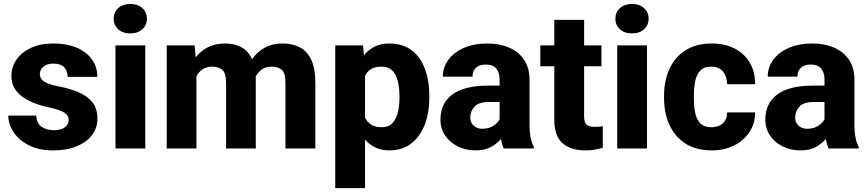

<svg xmlns="http://www.w3.org/2000/svg" viewBox="-20 -761 4448 984"><path d="M332 -147Q332 -168.5 310.5 -183.3Q289.1 -198.2 225.6 -211.9Q172.9 -223.1 130.4 -243.4Q87.9 -263.7 63.2 -295.4Q38.6 -327.1 38.6 -373Q38.6 -417.5 64 -454.8Q89.4 -492.2 137.5 -515.1Q185.5 -538.1 252.9 -538.1Q357.9 -538.1 418.5 -490.2Q479 -442.4 479 -367.2H326.7Q326.7 -397.5 309.1 -416.3Q291.5 -435.1 252.4 -435.1Q222.2 -435.1 203.1 -419.7Q184.1 -404.3 184.1 -380.4Q184.1 -357.9 205.3 -343.5Q226.6 -329.1 277.8 -318.8Q333 -308.6 378.7 -290Q424.3 -271.5 451.9 -238.8Q479.5 -206.1 479.5 -152.3Q479.5 -106 451.7 -69.1Q423.8 -32.2 373 -11.2Q322.3 9.8 252.9 9.8Q178.2 9.8 126.7 -17.1Q75.2 -43.9 48.8 -85Q22.5 -126 22.5 -168.5H165.5Q167.5 -128.4 193.4 -111.1Q219.2 -93.8 256.3 -93.8Q293.5 -93.8 312.7 -108.6Q332 -123.5 332 -147Z M562.5 -665Q562.5 -698.2 585.9 -719.5Q609.4 -740.7 647.5 -740.7Q686 -740.7 709.5 -719.5Q732.9 -698.2 732.9 -665Q732.9 -632.3 709.5 -611.1Q686 -589.8 647.5 -589.8Q609.4 -589.8 585.9 -611.1Q562.5 -632.3 562.5 -665ZM724.6 -528.3V0H571.8V-528.3Z M1066.9 -419.4Q1039.6 -419.4 1019.3 -406.2Q999 -393.1 986.8 -370.6V0H834.5V-528.3H977.5L982.9 -466.8Q1008.8 -500.5 1046.6 -519.3Q1084.5 -538.1 1134.3 -538.1Q1181.6 -538.1 1217.3 -518.8Q1252.9 -499.5 1272 -457.5Q1297.4 -495.1 1336.7 -516.6Q1376 -538.1 1429.2 -538.1Q1479 -538.1 1516.6 -518.6Q1554.2 -499 1575.2 -454.6Q1596.2 -410.2 1596.2 -335V0H1442.9V-335Q1442.9 -387.2 1423.8 -403.3Q1404.8 -419.4 1372.1 -419.4Q1342.8 -419.4 1322.5 -405.5Q1302.2 -391.6 1290.5 -367.7Q1291 -360.4 1291 -352.5V0H1138.7V-334Q1138.7 -386.2 1119.6 -402.8Q1100.6 -419.4 1066.9 -419.4Z M2180.2 -270V-259.8Q2180.2 -183.1 2156.7 -122.1Q2133.3 -61 2087.6 -25.6Q2042 9.8 1975.1 9.8Q1935.1 9.8 1904.3 -4.9Q1873.5 -19.5 1850.6 -45.4V203.1H1698.2V-528.3H1840.3L1845.2 -478Q1868.7 -506.3 1900.4 -522.2Q1932.1 -538.1 1974.6 -538.1Q2075.2 -538.1 2127.7 -464.6Q2180.2 -391.1 2180.2 -270ZM2027.3 -259.8V-270Q2027.3 -334.5 2006.8 -377Q1986.3 -419.4 1935.5 -419.4Q1873 -419.4 1850.6 -371.6V-158.2Q1861.8 -135.3 1882.6 -122.1Q1903.3 -108.9 1936.5 -108.9Q1970.7 -108.9 1990.5 -129.4Q2010.3 -149.9 2018.8 -184.1Q2027.3 -218.3 2027.3 -259.8Z M2562 0Q2552.7 -19 2547.4 -48.8Q2526.9 -24.4 2495.6 -7.3Q2464.4 9.8 2416.5 9.8Q2367.2 9.8 2326.4 -10.5Q2285.6 -30.8 2261.5 -66.4Q2237.3 -102.1 2237.3 -148.4Q2237.3 -231 2298.1 -276.6Q2358.9 -322.3 2483.4 -322.3H2540.5V-352.5Q2540.5 -388.2 2523.9 -409.2Q2507.3 -430.2 2469.7 -430.2Q2438 -430.2 2419.9 -414.1Q2401.9 -397.9 2401.9 -368.2H2249.5Q2249.5 -415.5 2277.6 -454.1Q2305.7 -492.7 2357.2 -515.4Q2408.7 -538.1 2478 -538.1Q2540 -538.1 2588.6 -517.3Q2637.2 -496.6 2665.5 -455.1Q2693.8 -413.6 2693.8 -351.6V-130.4Q2693.8 -83 2699.5 -55.7Q2705.1 -28.3 2715.8 -8.3V0ZM2451.2 -101.1Q2484.9 -101.1 2507.8 -116Q2530.8 -130.9 2540.5 -149.4V-238.3H2484.9Q2433.6 -238.3 2411.9 -214.6Q2390.1 -190.9 2390.1 -157.7Q2390.1 -133.3 2407.2 -117.2Q2424.3 -101.1 2451.2 -101.1Z M3062.5 -528.3V-421.4H2973.6V-165.5Q2973.6 -132.8 2986.3 -121.8Q2999 -110.8 3027.8 -110.8Q3041.5 -110.8 3051.5 -111.8Q3061.5 -112.8 3069.3 -114.3V-3.9Q3049.8 2.4 3027.8 6.1Q3005.9 9.8 2980 9.8Q2905.3 9.8 2863 -26.9Q2820.8 -63.5 2820.8 -148.4V-421.4H2749V-528.3H2820.8V-659.2H2973.6V-528.3Z M3133.8 -665Q3133.8 -698.2 3157.2 -719.5Q3180.7 -740.7 3218.8 -740.7Q3257.3 -740.7 3280.8 -719.5Q3304.2 -698.2 3304.2 -665Q3304.2 -632.3 3280.8 -611.1Q3257.3 -589.8 3218.8 -589.8Q3180.7 -589.8 3157.2 -611.1Q3133.8 -632.3 3133.8 -665ZM3295.9 -528.3V0H3143.1V-528.3Z M3626 -108.9Q3662.6 -108.9 3684.6 -129.2Q3706.5 -149.4 3706.5 -185.1H3850.1Q3850.1 -127.4 3820.6 -83.5Q3791 -39.6 3741.2 -14.9Q3691.4 9.8 3628.9 9.8Q3546.9 9.8 3492.4 -25.6Q3438 -61 3410.6 -121.6Q3383.3 -182.1 3383.3 -257.8V-270.5Q3383.3 -346.2 3410.4 -406.7Q3437.5 -467.3 3492.2 -502.7Q3546.9 -538.1 3628.4 -538.1Q3693.8 -538.1 3743.7 -512.9Q3793.5 -487.8 3821.8 -441.2Q3850.1 -394.5 3850.1 -329.6H3706.5Q3706.5 -367.2 3686 -393.3Q3665.5 -419.4 3625 -419.4Q3587.9 -419.4 3568.6 -398.7Q3549.3 -377.9 3542.7 -344Q3536.1 -310.1 3536.1 -270.5V-257.8Q3536.1 -217.8 3542.7 -183.8Q3549.3 -149.9 3568.6 -129.4Q3587.9 -108.9 3626 -108.9Z M4227.1 0Q4217.8 -19 4212.4 -48.8Q4191.9 -24.4 4160.6 -7.3Q4129.4 9.8 4081.5 9.8Q4032.2 9.8 3991.5 -10.5Q3950.7 -30.8 3926.5 -66.4Q3902.3 -102.1 3902.3 -148.4Q3902.3 -231 3963.1 -276.6Q4023.9 -322.3 4148.4 -322.3H4205.6V-352.5Q4205.6 -388.2 4189 -409.2Q4172.4 -430.2 4134.8 -430.2Q4103 -430.2 4085 -414.1Q4066.9 -397.9 4066.9 -368.2H3914.6Q3914.6 -415.5 3942.6 -454.1Q3970.7 -492.7 4022.2 -515.4Q4073.7 -538.1 4143.1 -538.1Q4205.1 -538.1 4253.7 -517.3Q4302.2 -496.6 4330.6 -455.1Q4358.9 -413.6 4358.9 -351.6V-130.4Q4358.9 -83 4364.5 -55.7Q4370.1 -28.3 4380.9 -8.3V0ZM4116.2 -101.1Q4149.9 -101.1 4172.9 -116Q4195.8 -130.9 4205.6 -149.4V-238.3H4149.9Q4098.6 -238.3 4076.9 -214.6Q4055.2 -190.9 4055.2 -157.7Q4055.2 -133.3 4072.3 -117.2Q4089.4 -101.1 4116.2 -101.1Z"/></svg>

Font: Vazirmatn RD ExtraBold
Style: Regular
Weight: 800
Designer: Saber Rastikerdar
Foundry: Saber Rastikerdar
Version: Version 32.102